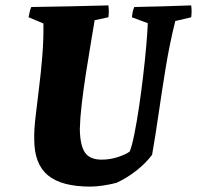

<svg xmlns="http://www.w3.org/2000/svg" viewBox="-20 -680 730 712"><path d="M315 12Q208 12 157.5 -30Q107 -72 107 -163Q106 -195 111.5 -244Q117 -293 124.5 -352Q132 -411 137 -473.5Q142 -536 141 -593L86 -616Q88 -626 90 -635.5Q92 -645 96 -654Q168 -655 239 -656.5Q310 -658 382 -660Q385 -638 382 -616L331 -605Q324 -562 315 -509Q306 -456 297.5 -400.5Q289 -345 283 -293.5Q277 -242 276 -201Q277 -141 295 -114.5Q313 -88 357 -88Q388 -88 417 -97.5Q446 -107 461 -118Q469 -137 478 -181.5Q487 -226 495.5 -283Q504 -340 511 -400Q518 -460 522.5 -511.5Q527 -563 528 -594L469 -616Q470 -626 472 -635.5Q474 -645 478 -654Q530 -655 583 -656.5Q636 -658 689 -660Q692 -638 689 -616L630 -602Q609 -518 594.5 -429Q580 -340 568 -257Q556 -174 544 -106Q521 -75 486 -47.5Q451 -20 412 -2Q389 4 362.5 8Q336 12 315 12Z"/></svg>

Font: Albura ExtraBold
Style: Italic
Weight: 758
Italic angle: -7°
Designer: Mercedes Jáuregui
Foundry: Omnibus-Type Team
Version: Version 1.000; ttfautohint (v1.8.3)